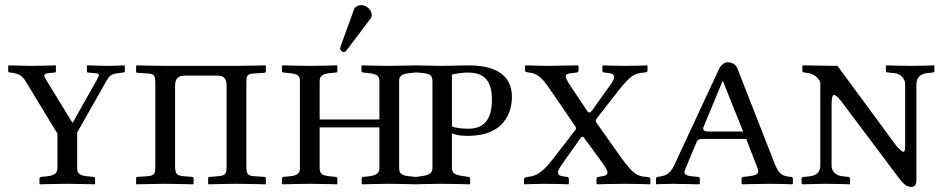

<svg xmlns="http://www.w3.org/2000/svg" viewBox="-20 -717 3686 749"><path d="M204 -61C204 -41 192 -32 161 -29L141 -27C137 -27 134 -24 134 -21V0L136 2C136 2 214 0 242 0C273 0 349 2 349 2L351 0V-21C351 -24 348 -27 344 -27L323 -29C292 -32 281 -39 281 -61V-200L391 -394C406 -421 411 -428 443 -432L460 -434C467 -435 467 -437 467 -439V-460L466 -462C451 -461 405 -460 398 -460C388 -460 332 -462 321 -462L319 -461V-439C319 -437 320 -434 323 -434L346 -432C370 -430 370 -428 357 -404L264 -239H262L161 -404C151 -420 147 -430 171 -432L193 -434C196 -434 198 -437 198 -439V-461L197 -462C185 -461 101 -460 96 -460C85 -460 23 -462 14 -462L12 -460V-439C12 -435 17 -434 20 -434C49 -431 65 -424 78 -403L204 -196Z M586 -384V-73C586 -38 585 -31 547 -29L516 -27C513 -27 511 -25 511 -22V0L512 2C512 2 593 0 623 0C653 0 733 2 733 2L735 0V-21C735 -25 733 -27 729 -27L703 -29C669 -32 663 -35 663 -73V-383C663 -418 683 -422 703 -422H825C845 -422 864 -419 864 -383V-73C864 -38 863 -32 825 -29L798 -27C794 -27 792 -25 792 -22V0L794 2C794 2 870 0 900 0C931 0 1015 2 1015 2L1017 0V-21C1017 -25 1015 -27 1011 -27L980 -29C945 -31 941 -35 941 -73V-385C941 -427 943 -429 980 -431L1011 -433C1015 -433 1017 -435 1017 -438V-460L1015 -462C1015 -462 930 -460 900 -460H624C594 -460 513 -462 513 -462L511 -460V-437C511 -434 513 -433 517 -433L547 -431C583 -429 586 -427 586 -384Z M1460 -61C1460 -41 1447 -32 1417 -29L1397 -27C1393 -27 1391 -24 1391 -21V0L1392 2C1392 2 1468 0 1496 0C1526 0 1605 2 1605 2L1607 0V-21C1607 -24 1604 -27 1600 -27L1580 -29C1548 -32 1537 -39 1537 -61V-401C1537 -421 1547 -429 1580 -432L1600 -434C1604 -434 1606 -436 1606 -440V-460L1605 -462C1605 -462 1525 -460 1497 -460C1466 -460 1392 -462 1392 -462L1390 -460V-440C1390 -436 1393 -434 1397 -434L1417 -432C1447 -429 1460 -423 1460 -401V-251H1227V-401C1227 -421 1239 -429 1269 -432L1290 -434C1294 -434 1296 -436 1296 -440V-460L1295 -462C1295 -462 1215 -460 1188 -460C1157 -460 1082 -462 1082 -462L1080 -460V-440C1080 -436 1083 -434 1087 -434L1107 -432C1139 -429 1150 -423 1150 -401V-61C1150 -41 1141 -32 1107 -29L1087 -27C1083 -27 1080 -24 1080 -21V0L1082 2C1082 2 1160 0 1188 0C1218 0 1295 2 1295 2L1296 0V-21C1296 -24 1293 -27 1290 -27L1269 -29C1238 -32 1227 -39 1227 -61V-220H1460ZM1389 -697C1378 -697 1365 -691 1361 -680L1309 -537C1308 -534 1307 -529 1307 -528C1307 -521 1314 -514 1322 -514C1326 -514 1330 -518 1333 -522L1425 -644C1429 -649 1430 -654 1430 -659C1430 -679 1409 -697 1389 -697Z M1743 -426C1758 -430 1789 -434 1803 -434C1858 -434 1899 -414 1899 -328C1899 -251 1868 -215 1808 -215C1788 -215 1763 -216 1743 -224ZM1667 -62C1667 -43 1656 -34 1625 -30L1604 -27C1600 -26 1598 -25 1598 -21V0L1599 2C1599 2 1674 0 1702 0C1733 0 1813 2 1813 2L1814 0V-21C1814 -25 1811 -26 1807 -27L1787 -30C1755 -35 1743 -40 1743 -62V-197C1761 -189 1781 -187 1806 -187C1948 -187 1977 -280 1977 -340C1977 -392 1951 -462 1809 -462C1772 -462 1732 -460 1704 -460C1675 -460 1616 -462 1601 -462L1599 -461V-439C1599 -437 1600 -434 1606 -434C1653 -431 1667 -429 1667 -398Z M2212 -432 2229 -434C2233 -434 2237 -437 2237 -442V-459L2234 -462L2115 -460L2030 -462L2028 -459V-441C2028 -437 2036 -435 2043 -434C2081 -431 2100 -406 2130 -362L2223 -226C2226 -222 2227 -220 2227 -217C2227 -214 2226 -212 2224 -209L2134 -93C2089 -35 2064 -30 2039 -27C2029 -26 2024 -23 2024 -17V0L2027 2C2027 2 2076 0 2107 0C2142 0 2198 2 2198 2L2199 0V-19C2199 -24 2197 -26 2192 -27L2177 -29C2145 -33 2156 -53 2173 -77L2241 -173C2246 -180 2249 -184 2251 -184C2254 -184 2257 -182 2261 -176L2324 -90C2351 -53 2363 -34 2328 -29L2315 -27C2310 -26 2307 -24 2307 -19V0L2309 2C2309 2 2377 0 2420 0C2457 0 2515 2 2515 2L2517 0V-18C2517 -25 2512 -26 2502 -27C2467 -30 2452 -34 2404 -101L2307 -238C2305 -241 2304 -243 2304 -246C2304 -249 2305 -250 2307 -254L2397 -369C2438 -419 2452 -431 2493 -434C2500 -435 2506 -435 2506 -442V-460L2504 -462C2504 -462 2452 -460 2418 -460C2385 -460 2334 -462 2334 -462L2330 -459V-441C2330 -436 2334 -434 2338 -434L2355 -432C2388 -428 2376 -407 2359 -383L2289 -285C2285 -281 2282 -278 2279 -278C2275 -278 2272 -282 2268 -288L2204 -384C2175 -427 2187 -429 2212 -432Z M2698 -164C2700 -171 2707 -175 2720 -175H2891L2936 -59C2937 -55 2938 -51 2938 -48C2938 -35 2921 -32 2898 -29L2880 -27C2876 -27 2873 -24 2873 -21V0L2875 2C2875 2 2959 0 2987 0C3017 0 3070 2 3070 2L3073 0V-21C3073 -24 3072 -26 3065 -27C3032 -30 3020 -36 3003 -76L2857 -449C2850 -466 2838 -474 2817 -474C2808 -474 2792 -464 2785 -448L2609 -70C2592 -34 2570 -30 2545 -27C2542 -27 2539 -24 2539 -21V0L2541 2C2541 2 2586 0 2606 0C2625 0 2708 2 2708 2L2710 0V-21C2710 -24 2707 -27 2704 -27L2691 -28C2666 -30 2650 -33 2650 -46C2650 -49 2652 -54 2654 -59ZM2879 -204H2743C2723 -204 2723 -213 2723 -218L2799 -401H2800Z M3555 -388C3555 -410 3566 -429 3598 -432L3618 -434C3622 -434 3625 -436 3625 -439V-461L3622 -462C3622 -462 3564 -460 3533 -460C3506 -460 3438 -462 3438 -462L3436 -460V-439C3436 -436 3442 -434 3446 -434L3467 -432C3497 -429 3511 -408 3511 -388V-151C3511 -134 3510 -125 3504 -125C3499 -125 3490 -133 3476 -149L3247 -460L3112 -462L3110 -459V-440C3110 -436 3116 -434 3119 -434C3157 -431 3170 -415 3180 -397V-71C3180 -52 3171 -32 3137 -29L3117 -27C3113 -27 3107 -25 3107 -21V0L3110 2C3110 2 3176 0 3203 0C3234 0 3295 2 3295 2L3296 0V-21C3296 -25 3293 -27 3289 -27L3269 -29C3239 -32 3224 -49 3224 -71V-312C3224 -335 3228 -347 3234 -347C3239 -347 3248 -339 3261 -323L3496 -10C3511 6 3520 12 3535 12C3547 12 3555 5 3555 -15Z"/></svg>

Font: Linux Libertine O C
Style: Regular
Weight: 400
Designer: Philipp H. Poll
Foundry: Philipp H. Poll
Version: Version 4.0.3